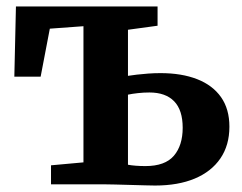

<svg xmlns="http://www.w3.org/2000/svg" viewBox="-20 -576 757 600"><path d="M464.6 3.8Q454.8 3.8 433.6 3.2Q412.4 2.5 387.2 1.9Q361.9 1.3 339.4 0.6Q316.9 0 304.2 0H139.4V-59.4L240.8 -68.6V-494.1L135.7 -486.4L107 -336.4H24.8L29.8 -555.7H472.4V-495.6L379.9 -483V-339Q391.6 -340.9 407.9 -342.8Q424.2 -344.6 443.3 -346.1Q462.4 -347.5 481.8 -347.5Q547.7 -347.5 596.1 -328.6Q644.4 -309.7 670.7 -272.5Q696.9 -235.2 696.9 -180.1Q696.9 -122.1 668.7 -80.9Q640.5 -39.7 588.5 -17.9Q536.5 3.8 464.6 3.8ZM434.3 -57Q495.7 -57 523.3 -89.2Q550.9 -121.5 550.9 -176.6Q550.9 -232.2 524.1 -259.6Q497.3 -287 446.9 -287Q428.8 -287 410.9 -285Q393 -283 379.9 -280.2V-61.2Q390.2 -59.2 404.7 -58.1Q419.1 -57 434.3 -57Z"/></svg>

Font: Merriweather Light
Style: Regular
Weight: 300
Designer: Eben Sorkin
Foundry: Eben Sorkin
Version: Version 2.100